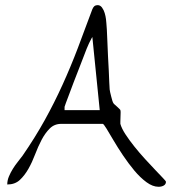

<svg xmlns="http://www.w3.org/2000/svg" viewBox="-20 -716 682 736"><path d="M7.8 -8.8Q7.8 -24.4 14.2 -39.6Q20.5 -54.7 29.3 -68.8Q38.1 -83 48.3 -95.7Q58.6 -108.4 66.4 -119.1Q114.3 -188.5 151.4 -255.4Q188.5 -322.3 219.7 -391.1Q251 -460 278.3 -531.7Q305.7 -603.5 334 -680.7Q337.9 -689.5 342.3 -692.9Q346.7 -696.3 354.5 -696.3Q364.3 -696.3 371.1 -687Q377.9 -677.7 381.3 -666Q384.8 -654.3 386.2 -643.1Q387.7 -631.8 387.7 -627.9Q388.7 -621.1 389.6 -602.1Q390.6 -583 391.6 -557.1Q392.6 -531.2 394 -501Q395.5 -470.7 397 -444.8Q398.4 -418.9 398.9 -399.9Q399.4 -380.9 400.4 -373Q400.4 -370.1 402.3 -362.3Q404.3 -354.5 406.2 -346.2Q408.2 -337.9 410.6 -330.1Q413.1 -322.3 415 -320.3Q415 -319.3 419.4 -315.4Q423.8 -311.5 428.7 -307.1Q433.6 -302.7 437.5 -298.8Q441.4 -294.9 441.4 -293.9Q442.4 -292 442.4 -284.2Q442.4 -276.4 441.9 -267.6Q441.4 -258.8 441.4 -250.5Q441.4 -242.2 441.4 -241.2Q446.3 -223.6 460.9 -201.2Q475.6 -178.7 495.1 -154.3Q514.6 -129.9 536.1 -106.4Q557.6 -83 575.2 -64.5Q592.8 -45.9 604.5 -33.7Q616.2 -21.5 616.2 -19.5Q616.2 -9.8 607.9 -4.9Q599.6 0 587.9 0Q565.4 0 541.5 -17.6Q517.6 -35.2 495.1 -62Q472.7 -88.9 451.7 -120.1Q430.7 -151.4 415 -178.2Q399.4 -205.1 388.2 -223.1Q377 -241.2 374 -241.2H214.8Q188.5 -241.2 170.9 -223.6Q153.3 -206.1 139.6 -180.2Q126 -154.3 114.7 -124.5Q103.5 -94.7 88.9 -68.8Q74.2 -43 55.7 -25.9Q37.1 -8.8 7.8 -8.8ZM334 -574.2Q333 -573.2 331.1 -569.3Q329.1 -565.4 327.1 -561.5Q325.2 -557.6 322.8 -553.2Q320.3 -548.8 320.3 -547.9Q312.5 -531.2 303.2 -505.9Q293.9 -480.5 283.2 -454.1L262.7 -401.4Q252.9 -375 245.1 -354.5Q237.3 -334 232.4 -320.8Q227.5 -307.6 227.5 -306.6V-293.9H362.3Z"/></svg>

Font: The Girl Next Door
Style: Regular
Weight: 400
Designer: Kimberly Geswein
Foundry: Kimberly Geswein
Version: Version 1.002 2010